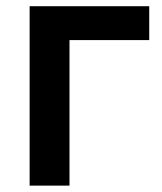

<svg xmlns="http://www.w3.org/2000/svg" viewBox="-20 -582 509 602"><path d="M447.9 -562.5V-456.3H197.9V0H72.9V-562.5Z"/></svg>

Font: Vladivostok Bold
Style: Regular
Weight: 700
Width: 4
Designer: Michael Sharanda
Foundry: Michael Sharanda
Version: Version 1.005